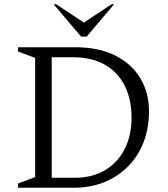

<svg xmlns="http://www.w3.org/2000/svg" viewBox="-20 -882 790 902"><path d="M65 0V-20L145 -50V-610L65 -640V-660H333Q444 -660 521.5 -621Q599 -582 639.5 -514Q680 -446 680 -360Q680 -253 635 -172Q590 -91 510 -45.5Q430 0 326 0ZM323 -613H223V-47H334Q414 -47 473.5 -82.5Q533 -118 565.5 -181.5Q598 -245 598 -329Q598 -415 566 -479Q534 -543 472.5 -578Q411 -613 323 -613ZM361 -710 232 -862H244L374 -776L504 -862H516L387 -710Z"/></svg>

Font: Spectral SC Light
Style: Regular
Weight: 300
Designer: Jean-Baptiste Levee
Foundry: Production Type
Version: Version 2.001